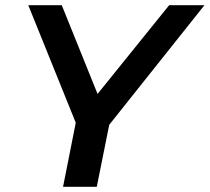

<svg xmlns="http://www.w3.org/2000/svg" viewBox="-20 -720 808 740"><path d="M223 0 272 -247 89 -700H218L356 -358L632 -700H768L401 -239L353 0Z"/></svg>

Font: Montserrat SemiBold
Style: Italic
Weight: 600
Italic angle: -11.3°
Designer: Julieta Ulanovsky
Foundry: Julieta Ulanovsky
Version: Version 9.000; ttfautohint (v1.8.4.7-5d5b)